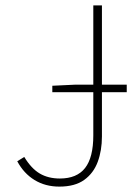

<svg xmlns="http://www.w3.org/2000/svg" viewBox="-20 -680 516 712"><path d="M174 -338V-362L258 -366H450V-338ZM200 12Q148 12 108 -12.5Q68 -37 44 -82L70 -98Q96 -55 127.5 -36.5Q159 -18 202 -18Q265 -18 295.5 -57Q326 -96 326 -178V-660H358V-174Q358 -122 342.5 -80Q327 -38 292.5 -13Q258 12 200 12Z"/></svg>

Font: Source Sans 3 ExtraLight ExtraLight
Style: Regular
Weight: 250
Version: Version 3.052;hotconv 1.1.0;makeotfexe 2.6.0